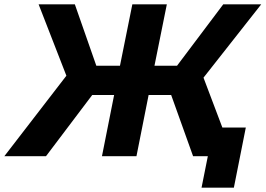

<svg xmlns="http://www.w3.org/2000/svg" viewBox="-62 -720 1224 885"><path d="M876 -362 1142 -700H967L754 -417H650L707 -700H548L491 -417H382L283 -700H116L244 -371L-42 0H150L363 -282H464L408 0H567L623 -282H727L828 0H896L867 145H1016L1071 -132H963Z"/></svg>

Font: AWKNG-Font
Style: Bold Italic
Weight: 700
Italic angle: -11.3°
Designer: Awakening Church
Foundry: Awakening Church
Version: Version 1.700;PS 001.700;hotconv 1.0.88;makeotf.lib2.5.64775